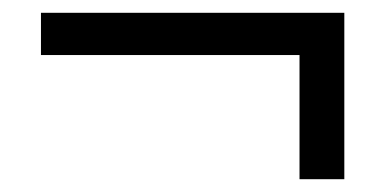

<svg xmlns="http://www.w3.org/2000/svg" viewBox="-20 -420 578 300"><path d="M44 -334V-400H518V-140H448V-334Z"/></svg>

Font: Source Serif 4 Caption
Style: Italic
Weight: 400
Italic angle: -12°
Designer: Frank Grießhammer
Foundry: Adobe Systems Incorporated
Version: Version 4.004;hotconv 1.0.117;makeotfexe 2.5.65602